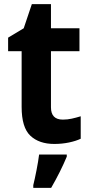

<svg xmlns="http://www.w3.org/2000/svg" viewBox="-20 -682 436 923"><path d="M282 -107Q304 -107 324.5 -111.5Q345 -116 368 -123V-15Q345 -4 311.5 3Q278 10 241 10Q168 10 126 -29.5Q84 -69 84 -168V-436H19V-501L94 -546L133 -662H225V-546H362V-436H225V-166Q225 -107 282 -107ZM301 71Q287 105 267.5 144Q248 183 226 221H140V208Q147 180 155.5 136.5Q164 93 168 61H301Z"/></svg>

Font: Noto Sans Sinhala SemiCondensed
Style: Bold
Weight: 700
Width: 4
Designer: Jelle Bosma - Monotype Design Team
Foundry: Monotype Imaging Inc.
Version: Version 2.006; ttfautohint (v1.8.4.7-5d5b)